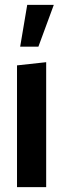

<svg xmlns="http://www.w3.org/2000/svg" viewBox="-20 -770 259 790"><path d="M50 0V-501L169 -514H170V0ZM63 -578 92 -750H201V-749L138 -578Z"/></svg>

Font: Foldit Medium
Style: Regular
Weight: 500
Version: Version 1.003